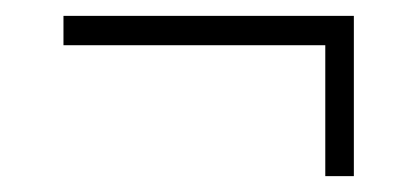

<svg xmlns="http://www.w3.org/2000/svg" viewBox="-20 -635 525 242"><path d="M390 -578V-413H426V-615H60V-578Z"/></svg>

Font: Bodoni* 06
Style: Bold
Weight: 700
Version: Version 2.2